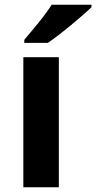

<svg xmlns="http://www.w3.org/2000/svg" viewBox="-20 -786 404 806"><path d="M227 0H78V-546H227ZM364 -756Q350 -742 327 -722Q304 -702 277.5 -680Q251 -658 225.5 -638.5Q200 -619 181 -606H82V-619Q98 -638 119.5 -663.5Q141 -689 162 -716.5Q183 -744 197 -766H364Z"/></svg>

Font: Noto Sans Cham
Style: Bold
Weight: 700
Version: Version 2.002